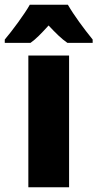

<svg xmlns="http://www.w3.org/2000/svg" viewBox="-63 -786 409 806"><path d="M222 -766H62C41 -728 -13 -655 -43 -620V-606H65C88 -622 111 -646 141 -679C171 -647 195 -623 220 -606H326V-620C288 -667 248 -721 222 -766ZM227 0V-553H56V0Z"/></svg>

Font: Noto Sans Gurmukhi Condensed Black
Style: Regular
Weight: 900
Width: 3
Designer: Jelle Bosma - Monotype Design Team
Foundry: Monotype Imaging Inc.
Version: Version 2.004